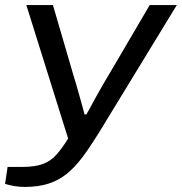

<svg xmlns="http://www.w3.org/2000/svg" viewBox="-50 -547 718 758"><path d="M48 191Q26 191 6 187.5Q-14 184 -30 179L-20 112H37Q88 112 119 100.5Q150 89 172 64.5Q194 40 219 0L54 -527H159L239 -253Q245 -235 253 -206.5Q261 -178 269.5 -148Q278 -118 284 -95H291Q296 -104 306.5 -123Q317 -142 330.5 -167Q344 -192 358.5 -216.5Q373 -241 385 -261L541 -527H648L338 -19Q305 34 276 73Q247 112 214.5 138.5Q182 165 141.5 178Q101 191 48 191Z"/></svg>

Font: Archivo Expanded
Style: Italic
Weight: 400
Width: 7
Italic angle: -10°
Designer: Hector Gatti
Foundry: Omnibus-Type
Version: Version 2.001